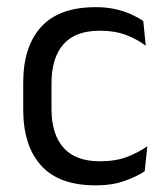

<svg xmlns="http://www.w3.org/2000/svg" viewBox="-20 -520 474 550"><path d="M254 11Q149 11 97.8 -45.8Q46.5 -102.5 46.5 -206.5V-282.5Q46.5 -387 98 -443.2Q149.5 -499.5 254 -499.5Q285 -499.5 310.5 -493.8Q336 -488 356.2 -478.8Q376.5 -469.5 390.5 -459.5L397.5 -389Q374 -407 341.8 -419.5Q309.5 -432 266 -432Q196 -432 161.8 -393.2Q127.5 -354.5 127.5 -280.5V-208.5Q127.5 -136 161.8 -97Q196 -58 266 -58Q311 -58 343.8 -70.5Q376.5 -83 402 -101L394.5 -29.5Q372.5 -14.5 337 -1.8Q301.5 11 254 11Z"/></svg>

Font: Anek Kannada Medium
Style: Regular
Weight: 400
Version: Version 1.003